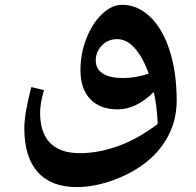

<svg xmlns="http://www.w3.org/2000/svg" viewBox="-20 -430 807 790"><path d="M628.9 80.1Q626 6.8 612.8 -51.8Q541 20 463.9 20Q391.6 20 351.3 -22.2Q311 -64.5 311 -142.1Q311 -208.5 335.2 -271Q359.4 -333.5 399.4 -371.8Q439.5 -410.2 482.9 -410.2Q545.9 -410.2 597.7 -360.8Q649.4 -311.5 678.2 -221.7Q707 -131.8 707 -16.1Q707 58.6 675.8 122.1Q644.5 185.5 586.4 233.4Q528.3 281.2 448.2 310.5Q368.2 339.8 295.9 339.8Q190.4 339.8 135.3 278.1Q80.1 216.3 80.1 98.1Q80.1 37.1 108.9 -71.8L161.1 -59.1Q145 -4.9 145 34.2Q145 115.7 186 158Q227.1 200.2 309.1 200.2Q384.8 200.2 466.8 170.7Q548.8 141.1 628.9 80.1ZM486.8 -108.9Q537.6 -108.9 591.8 -127Q568.8 -192.4 535.4 -230.7Q502 -269 461.9 -269Q423.8 -269 398.9 -242.7Q374 -216.3 374 -181.2Q374 -146 403.1 -127.4Q432.1 -108.9 486.8 -108.9Z"/></svg>

Font: Droid Arabic Naskh
Style: Bold
Weight: 700
Designer: Pascal Zoghbi
Foundry: Ascender Corporation
Version: Version 1.00